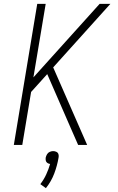

<svg xmlns="http://www.w3.org/2000/svg" viewBox="-20 -755 616 1000"><path d="M52 0H96L142 -276L226 -369L348 -89L387 0H434L257 -404L555 -735H499L154 -352L218 -735H174ZM219 225Q247 190 262.5 149Q278 108 285 66Q287 57 284.5 48.5Q282 40 274 36Q266 32 257 32Q248 32 239 36Q230 40 225 48.5Q220 57 218 66Q217 74 218.5 81.5Q220 89 226.5 93.5Q233 98 241 99Q233 127 220.5 154Q208 181 190 204Z"/></svg>

Font: Iosevka Sparkle XLtObl
Style: Regular
Weight: 200
Italic angle: -9°
Designer: Belleve Invis
Foundry: Belleve Invis
Version: Version 4.5.0; ttfautohint (v1.8.3)